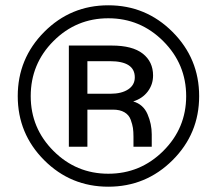

<svg xmlns="http://www.w3.org/2000/svg" viewBox="-20 -692 819 725"><path d="M558 -407Q558 -373 538 -346.5Q518 -320 483 -309Q521 -298 537 -261Q553 -224 553 -185V-138H484V-176Q484 -195 482 -208.5Q480 -222 473.5 -240Q467 -258 450 -268Q433 -278 407 -278H310V-138H240V-520H402Q480 -520 519 -489.5Q558 -459 558 -407ZM397 -338Q439 -338 464 -354.5Q489 -371 489 -400Q489 -461 395 -461H310V-338ZM147 -571.5Q247 -672 389 -672Q531 -672 631.5 -571.5Q732 -471 732 -329Q732 -187 631.5 -87Q531 13 389 13Q247 13 147 -87Q47 -187 47 -329Q47 -471 147 -571.5ZM96 -329Q96 -208 182 -122Q268 -36 389 -36Q510 -36 596.5 -122Q683 -208 683 -329Q683 -450 596.5 -536.5Q510 -623 389 -623Q268 -623 182 -537Q96 -451 96 -329Z"/></svg>

Font: Questrial
Style: Regular
Weight: 400
Designer: Joe Prince
Foundry: Joe Prince
Version: Version 1.002